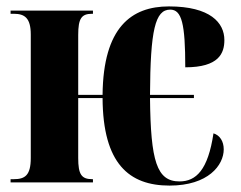

<svg xmlns="http://www.w3.org/2000/svg" viewBox="-20 -569 753 599"><path d="M509 10C630 10 678 -54 678 -103C678 -128 666 -147 646 -153C629 -39 592 -3 540 -3C469 -3 450 -66 448 -263H585V-273H448C449 -475 464 -539 511 -539C547 -539 558 -495 558 -359C663 -359 680 -403 680 -444C680 -498 636 -549 507 -549C390 -549 302 -484 300 -273H224V-460C224 -511 234 -526 267 -526H270V-536H13V-526H23C57 -526 76 -513 76 -461V-76C76 -22 58 -10 23 -10H13V0H270V-10H268C234 -10 224 -25 224 -76V-263H300C301 -58 383 10 509 10Z"/></svg>

Font: Noto Serif Display ExtraCondensed ExtraBold
Style: Regular
Weight: 800
Width: 2
Designer: Monotype Design Team
Foundry: Monotype Imaging Inc.
Version: Version 2.009